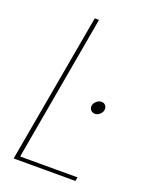

<svg xmlns="http://www.w3.org/2000/svg" viewBox="-134 -776 663 848"><g transform="rotate(20 197.5 -352.0)"><path d="M327 0H37L162 -704H182L61 -18H331ZM306 -308Q294 -308 286.5 -317Q279 -326 281 -338Q283 -350 294 -359Q305 -368 317 -368Q329 -368 336 -359Q343 -350 341 -338Q339 -326 328.5 -317Q318 -308 306 -308Z"/></g></svg>

Font: Poppins Variable
Style: Italic
Weight: 100
Italic angle: -10°
Designer: Jonny Pinhorn
Foundry: Indian Type Foundry
Version: Version 6.000